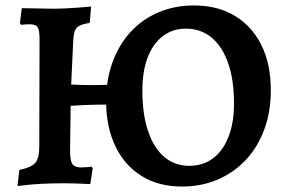

<svg xmlns="http://www.w3.org/2000/svg" viewBox="-20 -672 1045 704"><path d="M647 12Q562 12 499.5 -26.5Q437 -65 403 -136Q369 -207 369 -302Q369 -379 392.5 -443.5Q416 -508 458.5 -554.5Q501 -601 560.5 -626.5Q620 -652 691 -652Q778 -652 841 -614Q904 -576 938.5 -506.5Q973 -437 973 -341Q973 -263 949.5 -198.5Q926 -134 882.5 -87Q839 -40 779 -14Q719 12 647 12ZM44 10 51 -49Q95 -58 109.5 -75Q124 -92 124 -134L125 -529Q125 -561 118 -572Q111 -583 89 -583Q83 -583 73.5 -582.5Q64 -582 57 -581L53 -588L60 -642Q85 -642 120.5 -641Q156 -640 177 -640Q193 -640 216.5 -641Q240 -642 266 -644Q292 -646 314 -648L309 -588Q284 -584 271 -577.5Q258 -571 253.5 -556Q249 -541 248 -511L241 -362Q283 -360 324.5 -360Q366 -360 407 -363V-288Q366 -289 324 -288Q282 -287 239 -284L237 -126Q236 -86 244.5 -72Q253 -58 277 -58Q287 -58 298 -59Q309 -60 316 -61L320 -55L311 3Q255 0 213 0Q171 0 131.5 2Q92 4 44 10ZM674 -64Q724 -64 760.5 -91Q797 -118 817.5 -169.5Q838 -221 838 -292Q838 -379 816.5 -440.5Q795 -502 755.5 -534.5Q716 -567 661 -567Q613 -567 577 -539.5Q541 -512 521.5 -461.5Q502 -411 502 -340Q502 -253 523 -191Q544 -129 582.5 -96.5Q621 -64 674 -64Z"/></svg>

Font: Alegreya SemiBold
Style: Regular
Weight: 600
Designer: Juan Pablo del Peral
Foundry: Huerta Tipografica
Version: Version 2.009